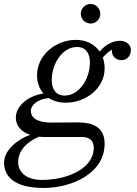

<svg xmlns="http://www.w3.org/2000/svg" viewBox="-60 -666 675 946"><path d="M338 -598C338 -571.5 360 -550 386.5 -550C413 -550 434 -571.5 434 -598C434 -624.5 413 -646.5 386.5 -646.5C360 -646.5 338 -624.5 338 -598ZM264 -160C365.5 -160 455.5 -233 455.5 -328.5C455.5 -348 452.5 -366 446.5 -382C460.5 -399.5 476 -412.5 492 -421.5C491.5 -419 491.5 -416.5 491.5 -414C491.5 -386 514 -369.5 539 -369.5C566.5 -369.5 585 -392 585 -419.5C585 -442.5 565.5 -465 531.5 -465C497 -465 461 -447.5 431 -412C406 -448.5 364 -469.5 314 -469.5C212.5 -469.5 122.5 -392 122.5 -296.5C122.5 -259.5 134 -228.5 154 -205.5C74 -193 18 -141.5 18 -86.5C18 -47 43.5 -16.5 89 -1.5C34 16.5 -40 70 -40 135.5C-40 200.5 6.5 260 155 260C294.5 260 455.5 188 455.5 42C455.5 -39 398 -63 323 -63C294.5 -63 227 -62 192 -62C147.5 -62 92 -73 92 -120.5C92 -148 127.5 -179.5 180.5 -182.5C203.5 -168 232 -160 264 -160ZM259 -195C215 -195 195 -227.5 195 -271.5C195 -355.5 250 -434.5 319 -434.5C363 -434.5 383 -402.5 383 -358.5C383 -274.5 328 -195 259 -195ZM29.5 132C29.5 84.5 62 37.5 132 7.5C141.5 8.5 151 9 161.5 9H342.5C377 9 402 23.5 402 62.5C402 162.5 275.5 220.5 146 220.5C72.5 220.5 29.5 185 29.5 132Z"/></svg>

Font: Bodoni* 06pt
Style: Italic
Weight: 400
Italic angle: -13°
Version: Version 2.3